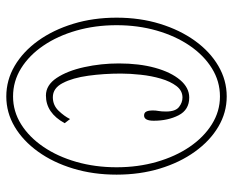

<svg xmlns="http://www.w3.org/2000/svg" viewBox="-86 -660 758 625"><g transform="rotate(90 292.5 -347.0)"><path d="M293.5 11Q240.5 11 194 -16.2Q147.5 -43.5 112.2 -92.5Q77 -141.5 57 -206.8Q37 -272 37 -348Q37 -424 57 -489Q77 -554 112.2 -603Q147.5 -652 194 -679.2Q240.5 -706.5 293.5 -706.5Q346 -706.5 392 -679.2Q438 -652 473.2 -603Q508.5 -554 528.2 -489Q548 -424 548 -348Q548 -272 528.2 -206.8Q508.5 -141.5 473.2 -92.5Q438 -43.5 392 -16.2Q346 11 293.5 11ZM293.5 -11Q342 -11 384 -37.2Q426 -63.5 457.5 -109.8Q489 -156 506.5 -217.2Q524 -278.5 524 -348Q524 -417.5 506.5 -478.5Q489 -539.5 457.5 -585.8Q426 -632 384 -658.2Q342 -684.5 293.5 -684.5Q244 -684.5 201.8 -658.2Q159.5 -632 128 -585.8Q96.5 -539.5 79 -478.5Q61.5 -417.5 61.5 -348Q61.5 -278.5 79 -217.2Q96.5 -156 128 -109.8Q159.5 -63.5 201.8 -37.2Q244 -11 293.5 -11ZM290.5 -118Q256.5 -118 233.2 -153Q210 -188 198 -242.8Q186 -297.5 186 -355.5Q186 -421.5 200.2 -473.2Q214.5 -525 239.8 -554.8Q265 -584.5 297 -584.5Q337 -584.5 354.8 -549.8Q372.5 -515 372.5 -469Q372.5 -437.5 355.5 -437.5Q346 -437.5 342.5 -445.2Q339 -453 339 -464.5Q339 -476 340.8 -485Q342.5 -494 342.5 -509Q342.5 -539.5 328 -551Q313.5 -562.5 297 -562.5Q274.5 -562.5 259.5 -542.8Q244.5 -523 235.5 -492.2Q226.5 -461.5 222.8 -426.8Q219 -392 219 -362Q219 -306.5 226 -255.8Q233 -205 249.8 -172.8Q266.5 -140.5 296 -140.5Q322 -140.5 340 -159.2Q358 -178 367 -196.5L380.5 -179Q347 -118 290.5 -118Z"/></g></svg>

Font: Imbue 50pt Thin
Style: Regular
Weight: 100
Designer: Tyler Finck
Foundry: Etcetera Type Company
Version: Version 1.102; ttfautohint (v1.8.3)